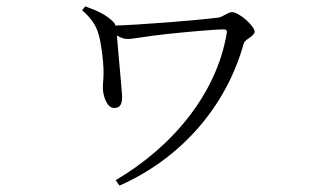

<svg xmlns="http://www.w3.org/2000/svg" viewBox="-20 -532 1040 601"><path d="M247 -512 237 -500C269 -472 282 -449 289 -423C297 -396 303 -345 304 -316C305 -290 302 -274 302 -256C302 -236 313 -194 337 -194C360 -194 363 -212 362 -234C360 -267 349 -378 346 -421C357 -414 368 -410 379 -410C397 -410 441 -419 498 -425C553 -431 650 -440 681 -440C688 -440 691 -437 690 -430C660 -243 523 -74 342 32L354 49C544 -35 687 -195 743 -396C747 -410 777 -418 777 -433C777 -450 729 -494 706 -494C693 -494 678 -479 664 -477C593 -468 413 -454 341 -452C341 -455 339 -458 337 -461C314 -486 283 -499 247 -512Z"/></svg>

Font: Noto Serif HK Light
Style: Regular
Weight: 300
Designer: Ryoko NISHIZUKA 西塚涼子 (kana & ideographs); Frank Grießhammer (Latin, Greek & Cyrillic); Wenlong ZHANG 张文龙 (bopomofo); San
Foundry: Adobe
Version: Version 2.001;hotconv 1.1.0;makeotfexe 2.6.0